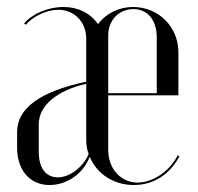

<svg xmlns="http://www.w3.org/2000/svg" viewBox="-20 -522 568 550"><path d="M227 -288C95 -260 29 -212 29 -144V-99C29 -35 65 8 122 8C171 8 218 -24 236 -71H238C258 -23 307 8 363 8C420 8 466 -22 494 -74L489 -77C466 -32 419 1 374 1C326 1 290 -39 290 -92V-249H491V-373C491 -445 434 -502 361 -502C322 -502 284 -484 262 -454H260C238 -485 203 -502 162 -502C118 -502 73 -483 49 -455L54 -451C74 -475 114 -494 147 -494C193 -494 227 -459 227 -411ZM290 -421C290 -464 321 -496 362 -496C403 -496 429 -464 429 -415V-255H290ZM146 -14C111 -14 91 -41 91 -87V-166C91 -220 144 -263 227 -282V-121C227 -107 229 -93 234 -81C219 -44 180 -14 146 -14Z"/></svg>

Font: Moniqa Display
Style: Regular
Weight: 400
Designer: Rajesh Rajput
Foundry: Rajesh Rajput
Version: Version 1.000